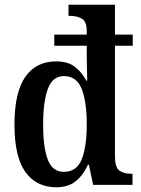

<svg xmlns="http://www.w3.org/2000/svg" viewBox="-20 -780 594 810"><path d="M218 10Q133 10 87 -54.5Q41 -119 41 -254Q41 -390 86.5 -455.5Q132 -521 217 -521Q266 -521 295.5 -498.5Q325 -476 344 -440H348Q348 -445 347.5 -464.5Q347 -484 346.5 -506.5Q346 -529 346 -545V-587H209V-634H346V-647Q346 -690 325 -701.5Q304 -713 276 -713H269V-760H465V-634H540V-587H465V-120Q465 -75 483 -61Q501 -47 531 -47H539V0H373L355 -85H351Q331 -41 299.5 -15.5Q268 10 218 10ZM249 -55Q304 -55 325 -108.5Q346 -162 346 -255Q346 -349 325 -404Q304 -459 249 -459Q202 -459 182 -405.5Q162 -352 162 -254Q162 -156 182 -105.5Q202 -55 249 -55Z"/></svg>

Font: Noto Serif Khmer Condensed SemiBold
Style: Regular
Weight: 600
Width: 3
Designer: Danh Hong and the Monotype Design Team
Foundry: Monotype Imaging Inc.
Version: Version 2.004; ttfautohint (v1.8.4.7-5d5b)